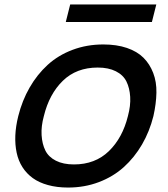

<svg xmlns="http://www.w3.org/2000/svg" viewBox="-20 -842 763 872"><path d="M561 -314.9Q573.7 -361.8 571.3 -402.1Q568.8 -442.4 554.2 -471.9Q539.6 -501.5 506.1 -518.3Q472.7 -535.2 423.8 -535.2Q327.1 -535.2 265.4 -475.1Q203.6 -415 179.2 -314.9Q166.5 -268.6 168.9 -228.3Q171.4 -188 186 -158.4Q200.7 -128.9 233.9 -112.1Q267.1 -95.2 315.9 -95.2Q412.1 -95.2 474.4 -155.5Q536.6 -215.8 561 -314.9ZM676.8 -314.9Q659.2 -244.6 625 -185.8Q590.8 -127 542.5 -83.3Q494.1 -39.6 429 -14.9Q363.8 9.8 289.1 9.8Q238.8 9.8 198 -1.5Q157.2 -12.7 128.9 -33.2Q100.6 -53.7 82 -82.8Q63.5 -111.8 55.7 -148.2Q47.9 -184.6 49.6 -226.3Q51.3 -268.1 63 -314.9Q80.6 -385.3 114.5 -444.3Q148.4 -503.4 196.5 -547.4Q244.6 -591.3 309.6 -615.7Q374.5 -640.1 449.2 -640.1Q509.8 -640.1 556.4 -624.3Q603 -608.4 631.6 -579.8Q660.2 -551.3 675.8 -510.7Q691.4 -470.2 690.4 -420.9Q689.5 -371.6 676.8 -314.9ZM689.9 -821.8 669.9 -742.2H278.8L298.8 -821.8Z"/></svg>

Font: Sinkin Sans 500 Medium Italic
Style: Regular
Weight: 500
Italic angle: -112°
Designer: Keith Bates
Foundry: K-Type
Version: Sinkin Sans (version 1.0)  by Keith Bates   •   © 2014   www